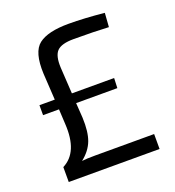

<svg xmlns="http://www.w3.org/2000/svg" viewBox="-129 -804 826 906"><g transform="rotate(-20 284.5 -351.0)"><path d="M518 -75V0H62V-75Q149 -119 140 -263L136 -338H56V-388H133L125 -521Q120 -631 166 -666.5Q212 -702 316 -702Q394 -702 495 -692L490 -622Q419 -626 314 -626Q253 -626 230.5 -603Q208 -580 211 -520L219 -388H431L429 -338H222L227 -263Q230 -192 214 -149Q198 -106 155 -72Q177 -75 222 -75Z"/></g></svg>

Font: Exo 2.0
Style: Regular
Weight: 400
Designer: Natanael Gama
Version: Version 1.001;PS 001.001;hotconv 1.0.70;makeotf.lib2.5.58329